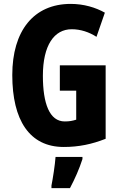

<svg xmlns="http://www.w3.org/2000/svg" viewBox="-20 -795 617 985"><path d="M287 -460V-330H371V-181C351 -175 337 -172 312 -172C234 -172 200 -264 200 -406C200 -563 258 -645 348 -645C394 -645 438 -630 475 -606L518 -730C470 -757 409 -775 343 -775C152 -775 43 -636 43 -410C43 -179 131 -41 307 -41C384 -41 451 -55 522 -83V-460ZM403 21V10H265C262 52 251 122 244 157V170H339C364 123 387 71 403 21Z"/></svg>

Font: Noto Sans Tamil UI ExtraCondensed ExtraBold
Style: Regular
Weight: 800
Width: 2
Designer: Jelle Bosma - Monotype Design Team
Foundry: Monotype Imaging Inc.
Version: Version 2.004